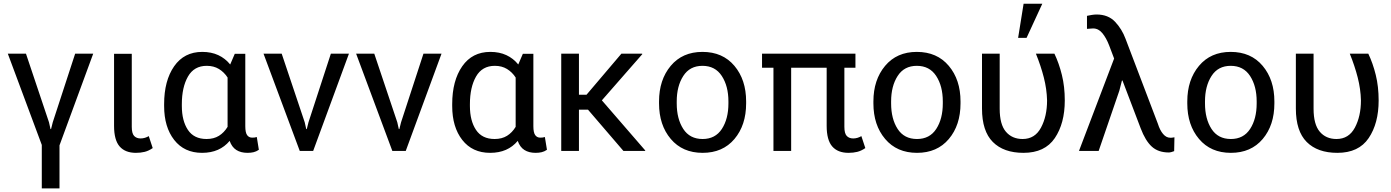

<svg xmlns="http://www.w3.org/2000/svg" viewBox="-20 -820 7559 1043"><path d="M388.2 -528.3H486.3L303.2 -30.3V203.6H207V-32.7L22.5 -528.3H121.1L246.1 -155.8L254.4 -118.7H257.3L266.6 -155.8Z M695.8 -527.8V-130.9Q695.8 -95.2 708.7 -81.5Q721.7 -67.9 743.7 -67.9Q755.9 -67.9 767.6 -71.5Q779.3 -75.2 788.1 -80.6L809.6 -15.6Q787.6 -0.5 765.9 4.9Q744.1 10.3 718.3 10.3Q660.2 10.3 629.9 -24.4Q599.6 -59.1 599.6 -136.2V-527.8Z M1312.5 -527.8V-134.8Q1312.5 -99.6 1322.5 -85.9Q1332.5 -72.3 1349.6 -72.3Q1356.9 -72.3 1363.3 -73Q1369.6 -73.7 1375 -75.7L1386.2 -6.3Q1372.1 3.4 1357.4 6.8Q1342.8 10.3 1324.7 10.3Q1288.1 10.3 1263.7 -5.4Q1239.3 -21 1227.5 -54.7Q1200.7 -22.5 1163.3 -6.1Q1126 10.3 1077.6 10.3Q981 10.3 926.3 -59.8Q871.6 -129.9 871.6 -244.1V-254.4Q871.6 -381.8 926 -460Q980.5 -538.1 1078.6 -538.1Q1127.9 -538.1 1165.8 -520.5Q1203.6 -502.9 1230.5 -469.7L1255.4 -527.8ZM967.8 -244.1Q967.8 -164.1 1000.7 -114.5Q1033.7 -64.9 1102.1 -64.9Q1141.6 -64.9 1169.4 -82.3Q1197.3 -99.6 1216.3 -130.9V-134.8V-398.9Q1197.3 -428.2 1169.2 -445.3Q1141.1 -462.4 1103 -462.4Q1034.2 -462.4 1001 -404.1Q967.8 -345.7 967.8 -254.4Z M1635.3 -155.8 1643.6 -118.7H1646.5L1655.8 -155.8L1777.3 -528.3H1875.5L1681.2 0H1608.4L1411.6 -528.3H1510.3Z M2138.2 -155.8 2146.5 -118.7H2149.4L2158.7 -155.8L2280.3 -528.3H2378.4L2184.1 0H2111.3L1914.6 -528.3H2013.2Z M2877.4 -527.8V-134.8Q2877.4 -99.6 2887.5 -85.9Q2897.5 -72.3 2914.6 -72.3Q2921.9 -72.3 2928.2 -73Q2934.6 -73.7 2939.9 -75.7L2951.2 -6.3Q2937 3.4 2922.4 6.8Q2907.7 10.3 2889.6 10.3Q2853 10.3 2828.6 -5.4Q2804.2 -21 2792.5 -54.7Q2765.6 -22.5 2728.3 -6.1Q2690.9 10.3 2642.6 10.3Q2545.9 10.3 2491.2 -59.8Q2436.5 -129.9 2436.5 -244.1V-254.4Q2436.5 -381.8 2491 -460Q2545.4 -538.1 2643.6 -538.1Q2692.9 -538.1 2730.7 -520.5Q2768.6 -502.9 2795.4 -469.7L2820.3 -527.8ZM2532.7 -244.1Q2532.7 -164.1 2565.7 -114.5Q2598.6 -64.9 2667 -64.9Q2706.5 -64.9 2734.4 -82.3Q2762.2 -99.6 2781.2 -130.9V-134.8V-398.9Q2762.2 -428.2 2734.1 -445.3Q2706.1 -462.4 2668 -462.4Q2599.1 -462.4 2565.9 -404.1Q2532.7 -345.7 2532.7 -254.4Z M3174.3 -224.1H3125V0H3028.8V-528.3H3125V-305.2H3166L3355.5 -528.3H3468.3L3469.2 -525.9L3249.5 -274.9L3485.4 -2.4L3484.4 0H3366.7Z M3560.1 -269Q3560.1 -386.2 3623.5 -462.2Q3687 -538.1 3795.9 -538.1Q3905.8 -538.1 3969.5 -462.4Q4033.2 -386.7 4033.2 -269V-258.3Q4033.2 -140.1 3969.7 -64.9Q3906.2 10.3 3796.9 10.3Q3687.5 10.3 3623.8 -65.2Q3560.1 -140.6 3560.1 -258.3ZM3656.2 -258.3Q3656.2 -174.3 3691.7 -119.6Q3727.1 -64.9 3796.9 -64.9Q3865.7 -64.9 3901.4 -119.6Q3937 -174.3 3937 -258.3V-269Q3937 -352.1 3901.1 -407.2Q3865.2 -462.4 3795.9 -462.4Q3727.1 -462.4 3691.7 -407.2Q3656.2 -352.1 3656.2 -269Z M4627 -452.1H4566.9V-130.9Q4566.9 -95.2 4579.8 -81.5Q4592.8 -67.9 4614.7 -67.9Q4627 -67.9 4638.7 -71.5Q4650.4 -75.2 4659.2 -80.6L4680.7 -15.6Q4658.7 -0.5 4637 4.9Q4615.2 10.3 4589.4 10.3Q4531.2 10.3 4501 -24.4Q4470.7 -59.1 4470.7 -136.2V-452.1H4277.8V0H4181.6V-452.1H4119.6V-528.3H4627Z M4724.6 -269Q4724.6 -386.2 4788.1 -462.2Q4851.6 -538.1 4960.4 -538.1Q5070.3 -538.1 5134 -462.4Q5197.8 -386.7 5197.8 -269V-258.3Q5197.8 -140.1 5134.3 -64.9Q5070.8 10.3 4961.4 10.3Q4852.1 10.3 4788.3 -65.2Q4724.6 -140.6 4724.6 -258.3ZM4820.8 -258.3Q4820.8 -174.3 4856.2 -119.6Q4891.6 -64.9 4961.4 -64.9Q5030.3 -64.9 5065.9 -119.6Q5101.6 -174.3 5101.6 -258.3V-269Q5101.6 -352.1 5065.7 -407.2Q5029.8 -462.4 4960.4 -462.4Q4891.6 -462.4 4856.2 -407.2Q4820.8 -352.1 4820.8 -269Z M5410.6 -528.3V-229.5Q5410.6 -144 5444.3 -104.5Q5478 -64.9 5535.2 -64.9Q5602.1 -64.9 5635 -126.7Q5668 -188.5 5668 -274.4Q5666.5 -335.9 5650.4 -398.9Q5634.3 -461.9 5607.4 -528.3H5708Q5732.9 -476.1 5748.5 -412.8Q5764.2 -349.6 5764.2 -274.4Q5764.2 -149.9 5710 -69.8Q5655.8 10.3 5540 10.3Q5432.1 10.3 5373.3 -48.8Q5314.5 -107.9 5314.5 -230.5V-528.3ZM5540.5 -799.8H5642.1L5556.6 -614.3H5510.7Z M5948.2 0H5841.3L6032.2 -502L6005.4 -572.8Q5989.7 -613.8 5968.5 -639.6Q5947.3 -665.5 5918 -665.5Q5913.1 -665.5 5899.9 -664.3Q5886.7 -663.1 5884.8 -663.1V-733.9Q5894.5 -736.3 5909.9 -738.8Q5925.3 -741.2 5937 -741.2Q6000 -741.2 6037.4 -701.7Q6074.7 -662.1 6094.2 -609.4L6270 -147.5Q6280.8 -112.8 6298.1 -92.3Q6315.4 -71.8 6336.9 -71.8Q6343.8 -71.8 6345.9 -72Q6348.1 -72.3 6359.9 -74.2L6358.4 1Q6353 3.4 6344 5.9Q6335 8.3 6329.6 8.3Q6272 8.3 6237.1 -23.4Q6202.1 -55.2 6176.3 -123.5L6077.6 -382.8L6074.7 -382.3L6060.5 -327.1Z M6429.7 -269Q6429.7 -386.2 6493.2 -462.2Q6556.6 -538.1 6665.5 -538.1Q6775.4 -538.1 6839.1 -462.4Q6902.8 -386.7 6902.8 -269V-258.3Q6902.8 -140.1 6839.4 -64.9Q6775.9 10.3 6666.5 10.3Q6557.1 10.3 6493.4 -65.2Q6429.7 -140.6 6429.7 -258.3ZM6525.9 -258.3Q6525.9 -174.3 6561.3 -119.6Q6596.7 -64.9 6666.5 -64.9Q6735.4 -64.9 6771 -119.6Q6806.6 -174.3 6806.6 -258.3V-269Q6806.6 -352.1 6770.8 -407.2Q6734.9 -462.4 6665.5 -462.4Q6596.7 -462.4 6561.3 -407.2Q6525.9 -352.1 6525.9 -269Z M7115.7 -528.3V-229.5Q7115.7 -144 7149.4 -104.5Q7183.1 -64.9 7240.2 -64.9Q7307.1 -64.9 7340.1 -126.7Q7373 -188.5 7373 -274.4Q7371.6 -335.9 7355.5 -398.9Q7339.4 -461.9 7312.5 -528.3H7413.1Q7438 -476.1 7453.6 -412.8Q7469.2 -349.6 7469.2 -274.4Q7469.2 -149.9 7415 -69.8Q7360.8 10.3 7245.1 10.3Q7137.2 10.3 7078.4 -48.8Q7019.5 -107.9 7019.5 -230.5V-528.3Z"/></svg>

Font: GeogebraSans
Style: Regular
Weight: 400
Designer: Google
Version: Version 1.100140; 2013